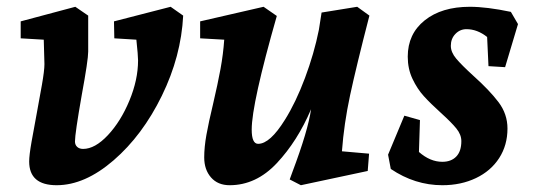

<svg xmlns="http://www.w3.org/2000/svg" viewBox="-20 -532 1571 566"><path d="M66 -56Q66 -74 73 -114Q80 -154 88 -196Q96 -239 103.5 -281.5Q111 -324 111 -343L109 -415L41 -419V-469L202 -512L240 -486V-380Q240 -355 221 -252Q201 -138 201 -115Q201 -105 207.5 -99Q214 -93 225 -93Q260 -93 298 -133.5Q336 -174 361.5 -235.5Q387 -297 387 -354Q387 -368 382 -415L317 -419L316 -469L483 -512L520 -486Q514 -366 457 -249.5Q400 -133 315 -59.5Q230 14 147 14Q66 14 66 -56Z M582 -68Q582 -98 588.5 -134.5Q595 -171 608 -225Q622 -285 630 -328.5Q638 -372 641 -415L570 -419V-469L757 -512L796 -485Q722 -226 722 -150Q722 -108 741 -108Q776 -108 820 -179Q852 -230 879 -302Q906 -374 920 -444L928 -495L1033 -512L1069 -486Q1030 -335 1012 -251Q994 -167 988 -86L1068 -79L1064 -28L867 14L834 -3L842 -25Q888 -147 897 -210Q857 -116 796 -51Q735 14 657 14Q622 14 602 -9Q582 -32 582 -68Z M1132 -34 1124 -76 1172 -191 1218 -178 1215 -84Q1248 -55 1284 -55Q1310 -55 1325 -70.5Q1340 -86 1340 -116Q1340 -135 1325.5 -153Q1311 -171 1280 -199Q1249 -227 1229.5 -248.5Q1210 -270 1196 -299.5Q1182 -329 1182 -365Q1182 -432 1232 -472Q1282 -512 1365 -512Q1415 -512 1486 -497L1507 -461L1469 -334L1420 -337L1416 -423Q1387 -446 1355 -446Q1336 -446 1322.5 -432Q1309 -418 1309 -397Q1309 -378 1325 -359Q1341 -340 1375 -309Q1423 -266 1449.5 -231Q1476 -196 1476 -153Q1476 -104 1451.5 -66Q1427 -28 1383 -7Q1339 14 1284 14Q1203 14 1132 -34Z"/></svg>

Font: Andada Pro ExtraBold
Style: Italic
Weight: 800
Italic angle: -6.99998°
Designer: Carolina Giovagnoli
Foundry: Huerta Tipografica
Version: Version 3.005; ttfautohint (v1.8.4)